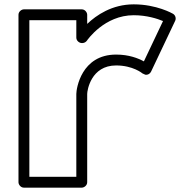

<svg xmlns="http://www.w3.org/2000/svg" viewBox="-20 -838 828 883"><path d="M635.6 -500.1 648.8 -494.2C659.4 -492.8 670 -498.6 674.6 -508.3L785.6 -742.3C791 -753.7 786.7 -768.2 775.5 -774.7C773.5 -775.8 700.7 -818 595 -818C495 -818 423.1 -768.1 381 -728.1V-770C381 -780.7 371.1 -795 356 -795H90C79.3 -795 65 -785.1 65 -770V0C65 10.7 74.9 25 90 25H356C366.7 25 381 15.1 381 0V-406C381 -422.2 398.4 -537 514 -537C590.9 -537 634 -501.5 635.6 -500.1ZM115 -25V-745H331V-665C331 -649.9 345.3 -640 356 -640H359C367.5 -640 375.6 -645.1 379.6 -650.9C381.9 -654.3 460 -768 595 -768C655.2 -768 704.3 -751.8 729.7 -741.2L641.7 -555.7C615.5 -570.1 572.8 -587 514 -587C353.6 -587 331 -429.8 331 -406V-25Z"/></svg>

Font: Poland Can Into
Style: BigWritingsOLn
Weight: 700
Foundry: Cannot Into Space Fonts
Version: Version 0.92